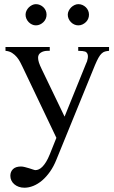

<svg xmlns="http://www.w3.org/2000/svg" viewBox="-20 -669 540 906"><path d="M494.6 -429.2Q483.9 -428.2 475.6 -426Q467.3 -423.8 459.7 -416.7Q452.1 -409.7 444.8 -396.7Q437.5 -383.8 428.2 -361.8L246.1 84.5Q233.4 116.2 216.1 140.9Q198.7 165.5 179 182.4Q159.2 199.2 137.7 208Q116.2 216.8 95.2 216.8Q80.6 216.8 68.4 212.4Q56.2 208 47.4 200.4Q38.6 192.9 33.7 182.6Q28.8 172.4 28.8 160.6Q28.8 141.1 41.5 128.9Q54.2 116.7 79.1 116.7Q86.9 116.7 97.4 119.4Q107.9 122.1 118.2 125.2Q128.4 128.4 136.2 131.1Q144 133.8 147 133.8Q154.8 133.8 163.1 130.1Q171.4 126.5 179.9 117.9Q188.5 109.4 197.3 95.2Q206.1 81.1 214.8 59.6L246.1 -18.6L85.4 -355.5Q81.1 -364.3 75 -376.2Q68.8 -388.2 59.6 -399.4Q50.3 -410.6 37.1 -419.2Q23.9 -427.7 5.9 -429.2V-447.3H214.8V-429.2H204.1Q186 -429.2 172.9 -420.9Q159.7 -412.6 159.7 -396.5Q159.7 -386.2 163.8 -373.5Q168 -360.8 176.3 -343.8L284.7 -118.7L384.8 -365.7Q392.1 -379.4 394.3 -394.8Q396.5 -410.2 390.6 -418.5Q389.2 -420.4 387.2 -422.4Q385.3 -424.3 380.9 -425.8Q376.5 -427.2 368.9 -428.2Q361.3 -429.2 349.1 -429.2V-447.3H494.6ZM199.7 -599.6Q199.7 -589.4 195.8 -580.3Q191.9 -571.3 184.8 -564.5Q177.7 -557.6 168.7 -553.5Q159.7 -549.3 149.4 -549.3Q139.6 -549.3 130.9 -553.5Q122.1 -557.6 115.2 -564.7Q108.4 -571.8 104.5 -580.8Q100.6 -589.8 100.6 -599.6Q100.6 -608.9 104.7 -617.9Q108.9 -627 115.7 -633.8Q122.6 -640.6 131.3 -645Q140.1 -649.4 149.4 -649.4Q159.7 -649.4 168.7 -645.5Q177.7 -641.6 184.8 -634.8Q191.9 -627.9 195.8 -618.9Q199.7 -609.9 199.7 -599.6ZM399.9 -599.6Q399.9 -589.4 396 -580.3Q392.1 -571.3 385 -564.5Q377.9 -557.6 368.9 -553.5Q359.9 -549.3 349.6 -549.3Q339.4 -549.3 330.3 -553.5Q321.3 -557.6 314.5 -564.7Q307.6 -571.8 303.7 -580.8Q299.8 -589.8 299.8 -599.6Q299.8 -608.9 304.2 -617.9Q308.6 -627 315.4 -633.8Q322.3 -640.6 331.3 -645Q340.3 -649.4 349.6 -649.4Q359.9 -649.4 368.9 -645.5Q377.9 -641.6 385 -634.8Q392.1 -627.9 396 -618.9Q399.9 -609.9 399.9 -599.6Z"/></svg>

Font: Doulos SIL
Style: Regular
Weight: 400
Designer: Walt Agee, Victor Gaultney, Peter Martin, Debbi Hosken
Foundry: SIL International
Version: Version 4.110; 2011; Maintenance release